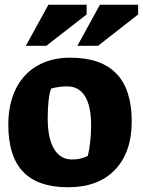

<svg xmlns="http://www.w3.org/2000/svg" viewBox="-20 -776 602 809"><path d="M15 -251Q15 -337 46.5 -401Q78 -465 137 -499Q196 -533 276 -533Q535 -533 535 -265Q535 -134 464.5 -60.5Q394 13 267 13Q140 13 77.5 -52Q15 -117 15 -251ZM350 -119Q356 -142 360 -178Q364 -214 364 -247Q364 -328 338.5 -370Q313 -412 263 -412Q230 -412 196 -403Q189 -388 185 -354.5Q181 -321 181 -278Q181 -194 207.5 -149Q234 -104 283 -104Q303 -104 318 -107.5Q333 -111 350 -119ZM184 -756H345V-715L175 -583H89ZM401 -756H562V-715L393 -583H306Z"/></svg>

Font: Suez One
Style: Regular
Weight: 400
Designer: Michal Sahar
Foundry: Hagilda
Version: Version 1.001